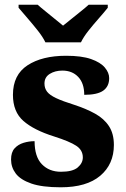

<svg xmlns="http://www.w3.org/2000/svg" viewBox="-20 -786 536 816"><path d="M238 10Q159 10 113 -6Q67 -22 47 -48.5Q27 -75 27 -108Q27 -139 42 -155.5Q57 -172 80 -179Q103 -186 127 -186Q127 -120 158 -88Q189 -56 239 -56Q289 -56 310.5 -74.5Q332 -93 332 -117Q332 -148 304 -166.5Q276 -185 210 -206Q124 -233 79.5 -272Q35 -311 35 -383Q35 -468 97 -508.5Q159 -549 261 -549Q327 -549 367 -535Q407 -521 425.5 -499Q444 -477 444 -454Q444 -419 419 -401Q394 -383 338 -383Q338 -432 312.5 -459Q287 -486 245 -486Q214 -486 191.5 -472Q169 -458 169 -431Q169 -411 180 -396.5Q191 -382 218.5 -369Q246 -356 297 -340Q346 -324 384 -303Q422 -282 443 -250Q464 -218 464 -170Q464 -88 406 -39Q348 10 238 10ZM173 -606Q162 -629 141 -655.5Q120 -682 97.5 -708Q75 -734 59 -753V-766H140Q152 -755 172 -739Q192 -723 212.5 -706Q233 -689 248 -677Q263 -689 284 -706Q305 -723 325 -739Q345 -755 357 -766H438V-753Q423 -734 400 -708Q377 -682 356 -655.5Q335 -629 324 -606Z"/></svg>

Font: Noto Serif Tamil ExtraBold
Style: Regular
Weight: 800
Designer: Indian Type Foundry, Tom Grace, and the Monotype Design Team
Foundry: Monotype Imaging Inc.
Version: Version 2.004; ttfautohint (v1.8.4.7-5d5b)